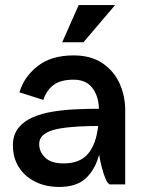

<svg xmlns="http://www.w3.org/2000/svg" viewBox="-20 -729 580 759"><path d="M291 -709H435L310 -562H226ZM151 -334 57 -364Q74 -424 128 -467Q182 -510 271 -510Q339 -510 384.5 -479.5Q430 -449 452.5 -399.5Q475 -350 475 -293V0H416Q407 0 398 -20.5Q389 -41 382 -69Q375 -97 372 -118Q356 -58 319 -24Q282 10 215 10Q160 10 118.5 -11Q77 -32 54 -69Q31 -106 31 -154Q31 -196 52.5 -223Q74 -250 110 -265.5Q146 -281 190.5 -288Q235 -295 281.5 -297Q328 -299 371 -299Q370 -349 345 -381.5Q320 -414 271 -414Q221 -414 193 -394Q165 -374 151 -334ZM135 -159Q135 -129 158.5 -106Q182 -83 232 -83Q295 -83 327.5 -120.5Q360 -158 368 -231Q325 -231 283.5 -228.5Q242 -226 208.5 -219.5Q175 -213 155 -198.5Q135 -184 135 -159Z"/></svg>

Font: Haskoy SemiBold
Style: Regular
Weight: 600
Designer: Ertekin Erdin
Foundry: Ertekin Erdin
Version: Version 1.500; ttfautohint (v1.8.3)